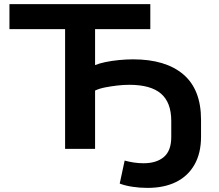

<svg xmlns="http://www.w3.org/2000/svg" viewBox="-20 -725 1066 935"><path d="M698 190Q660 190 624.5 184.5Q589 179 563 169L587 57Q609 63 632 66.5Q655 70 679 70Q742 70 778 39.5Q814 9 814 -58V-136Q814 -226 764 -269Q714 -312 610 -312Q581 -312 551 -308.5Q521 -305 492.5 -299.5Q464 -294 443 -284V0H297V-583H26V-705H712V-583H443V-408Q462 -416 492.5 -422.5Q523 -429 559 -432.5Q595 -436 628 -436Q787 -436 873 -362.5Q959 -289 959 -142V-59Q959 21 927 77Q895 133 837 161.5Q779 190 698 190Z"/></svg>

Font: Nunito Sans 7pt SemiExpanded
Style: Bold
Weight: 700
Width: 6
Designer: Vernon Adams
Foundry: Vernon Adams
Version: Version 3.101;gftools[0.9.27]